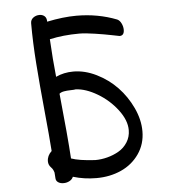

<svg xmlns="http://www.w3.org/2000/svg" viewBox="-52 -781 740 825"><g transform="rotate(-5 318.0 -368.5)"><path d="M312 -638.2Q243.2 -638.2 184.1 -625Q189 -535.2 196.8 -461.9Q231 -478 272 -478Q321.8 -478 372.1 -453.1Q422.4 -428.2 460.2 -388.7Q498 -349.1 522 -297.9Q545.9 -246.6 545.9 -196.8Q545.9 -141.6 516.4 -99.1Q486.8 -56.6 438.5 -34.9Q390.1 -13.2 332 -13.2Q279.3 -13.2 231 -27.8Q226.6 -16.6 214.8 -10.3Q203.1 -3.9 189 -3.9Q174.8 -3.9 165.3 -10.5Q155.8 -17.1 155.8 -29.8Q155.3 -33.7 155 -41.5Q154.8 -49.3 154.1 -53.2Q153.3 -57.1 150.1 -63.7Q147 -70.3 141.1 -76.2Q129.9 -87.4 129.9 -103Q129.9 -127.4 149.9 -146Q145.5 -208.5 134.5 -320.8Q123.5 -433.1 116.7 -525.6Q109.9 -618.2 109.9 -700.2Q109.9 -715.3 121.6 -724.1Q133.3 -732.9 148.9 -732.9Q161.6 -732.9 170.4 -725.3Q179.2 -717.8 179.2 -701.2Q249 -715.8 306.2 -715.8Q398.9 -715.8 480 -684.1Q490.7 -679.2 497.3 -665.5Q503.9 -651.9 503.9 -638.2Q503.9 -612.8 483.9 -612.8L452.1 -619.1Q420.9 -625.5 379.2 -631.8Q337.4 -638.2 312 -638.2ZM275.9 -400.9Q269.5 -399.4 253.7 -399.2Q237.8 -398.9 225.1 -396.7Q212.4 -394.5 205.1 -388.2Q224.1 -203.1 230 -106.9Q263.2 -94.7 333 -90.8Q359.4 -90.8 385.7 -97.7Q412.1 -104.5 435.3 -117.9Q458.5 -131.3 473.1 -154.5Q487.8 -177.7 487.8 -207Q487.8 -249 453.4 -294.4Q418.9 -339.8 369.1 -369.4Q319.3 -398.9 275.9 -400.9Z"/></g></svg>

Font: Zhizn
Style: Regular
Weight: 400
Designer: Peter Zharnov
Foundry: Peter Zharnov
Version: Version 1.000